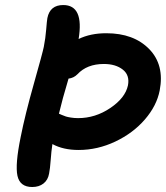

<svg xmlns="http://www.w3.org/2000/svg" viewBox="-20 -772 659 762"><path d="M107.9 -29.8Q59.1 -29.8 49.3 -74.2Q39.6 -118.7 62 -228Q79.6 -316.9 114.5 -440.2Q149.4 -563.5 153.8 -585.9Q160.6 -620.6 163.3 -654.8Q166 -689 168 -700.2Q178.2 -752 231 -752Q314 -752 292 -617.2Q338.9 -640.1 401.9 -640.1Q510.7 -640.1 572 -577.4Q633.3 -514.6 613.8 -413.1Q602.1 -352.5 555.2 -298.1Q508.3 -243.7 437.7 -210.2Q367.2 -176.8 292 -176.8Q231 -176.8 188 -200.2Q183.6 -171.4 181.2 -137Q178.7 -102.5 174.8 -83Q170.4 -57.6 152.6 -43.7Q134.8 -29.8 107.9 -29.8ZM287.1 -477.1Q272.5 -462.4 252 -460Q227.1 -377 213.9 -320.8Q216.3 -319.8 225.8 -315.7Q235.4 -311.5 241.7 -309.6Q248 -307.6 261.5 -305.4Q274.9 -303.2 290 -303.2Q358.4 -303.2 417.7 -343.3Q477.1 -383.3 487.8 -433.1Q495.6 -473.6 467.3 -495.8Q439 -518.1 392.1 -518.1Q325.2 -518.1 287.1 -477.1Z"/></svg>

Font: Shantell Sans Bouncy
Style: Italic
Weight: 600
Italic angle: -11.31°
Designer: Stephen Nixon, Anya Danilova, Shantell Martin
Foundry: Arrow Type
Version: Version 1.006;[9816181b4]